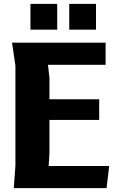

<svg xmlns="http://www.w3.org/2000/svg" viewBox="-20 -970 640 990"><path d="M543 -114 529.5 0H51L59.5 -115.5V-631.5L42 -750H524.5V-636H227.5L235 -567V-458H491.5V-351.5H235V-180L231 -114ZM137 -950H275V-817H137ZM337 -950H475V-817H337Z"/></svg>

Font: B612
Style: Bold
Weight: 700
Designer: Nicolas Chauveau, Thomas Paillot, Jonathan Favre-Lamarine, Jean-Luc Vinot
Foundry: AIRBUS
Version: Version 1.008